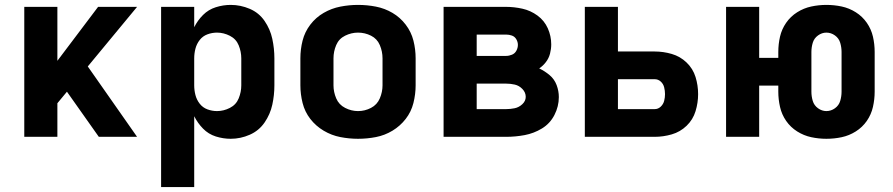

<svg xmlns="http://www.w3.org/2000/svg" viewBox="-20 -558 3640 783"><path d="M79 0H214V-137L253 -184L383 0H539L338 -287L539 -530H380L214 -310V-530H79Z M637 205H772V-84Q786 -56 808 -33.5Q830 -11 860 -1.5Q890 8 921 8Q961 8 998.5 -8.5Q1036 -25 1059 -58.5Q1082 -92 1090.5 -131Q1099 -170 1099 -210V-320Q1099 -360 1090.5 -399.5Q1082 -439 1059 -472.5Q1036 -506 998.5 -522Q961 -538 921 -538Q890 -538 860 -528.5Q830 -519 808 -497Q786 -475 772 -447V-530H637ZM865 -105Q845 -105 826 -112Q807 -119 794.5 -135Q782 -151 777 -170.5Q772 -190 772 -210V-320Q772 -340 777 -359.5Q782 -379 794.5 -395Q807 -411 826 -418Q845 -425 865 -425Q892 -425 917.5 -412Q943 -399 953.5 -373Q964 -347 964 -320V-210Q964 -183 953.5 -157Q943 -131 917.5 -118Q892 -105 865 -105Z M1440 8Q1477 8 1513 1Q1549 -6 1580.5 -25Q1612 -44 1634.5 -73Q1657 -102 1666 -138Q1675 -174 1675 -210V-320Q1675 -357 1666 -392.5Q1657 -428 1634.5 -457.5Q1612 -487 1580.5 -505.5Q1549 -524 1513 -531Q1477 -538 1440 -538Q1404 -538 1368 -531Q1332 -524 1300 -505.5Q1268 -487 1245.5 -457.5Q1223 -428 1214 -392.5Q1205 -357 1205 -320V-210Q1205 -174 1214 -138Q1223 -102 1245.5 -73Q1268 -44 1300 -25Q1332 -6 1368 1Q1404 8 1440 8ZM1440 -105Q1413 -105 1387.5 -118Q1362 -131 1351 -157Q1340 -183 1340 -210V-320Q1340 -348 1351 -374Q1362 -400 1387.5 -412.5Q1413 -425 1440 -425Q1468 -425 1493 -412.5Q1518 -400 1529 -374Q1540 -348 1540 -320V-210Q1540 -183 1529 -157Q1518 -131 1493 -118Q1468 -105 1440 -105Z M1789 0H2044Q2082 0 2119.5 -7Q2157 -14 2190 -34Q2223 -54 2241 -89Q2259 -124 2259 -162Q2259 -187 2250 -211Q2241 -235 2221.5 -251.5Q2202 -268 2179 -279Q2194 -289 2206 -304.5Q2218 -320 2223 -339Q2228 -358 2228 -377Q2228 -411 2214 -442.5Q2200 -474 2172 -494.5Q2144 -515 2110.5 -522.5Q2077 -530 2044 -530H1789ZM1924 -330V-417H2044Q2056 -417 2067.5 -413Q2079 -409 2085.5 -398Q2092 -387 2092 -375Q2092 -363 2086 -351.5Q2080 -340 2068 -335Q2056 -330 2044 -330ZM1924 -113V-217H2044Q2062 -217 2079.5 -213Q2097 -209 2110.5 -195Q2124 -181 2124 -163Q2124 -146 2110 -133Q2096 -120 2078.5 -116.5Q2061 -113 2044 -113Z M2365 0H2650Q2685 0 2719.5 -10Q2754 -20 2780 -45Q2806 -70 2816.5 -104.5Q2827 -139 2827 -174Q2827 -210 2816.5 -244Q2806 -278 2780 -303Q2754 -328 2719.5 -338Q2685 -348 2650 -348H2500V-530H2365ZM2500 -113V-235H2650Q2664 -235 2674.5 -225.5Q2685 -216 2688.5 -202Q2692 -188 2692 -174Q2692 -160 2688.5 -146.5Q2685 -133 2674.5 -123Q2664 -113 2650 -113Z M3350 8Q3382 8 3412.5 1.5Q3443 -5 3470 -22Q3497 -39 3515 -65Q3533 -91 3540 -122Q3547 -153 3547 -184V-346Q3547 -378 3540 -408.5Q3533 -439 3515 -465Q3497 -491 3470 -508Q3443 -525 3412.5 -531.5Q3382 -538 3350 -538Q3319 -538 3288.5 -531.5Q3258 -525 3231 -508Q3204 -491 3186 -465Q3168 -439 3161 -408.5Q3154 -378 3154 -346V-322H3076V-530H2941V0H3076V-209H3154V-184Q3154 -153 3161 -122Q3168 -91 3186 -65Q3204 -39 3231 -22Q3258 -5 3288.5 1.5Q3319 8 3350 8ZM3350 -105Q3332 -105 3316 -116.5Q3300 -128 3294.5 -146.5Q3289 -165 3289 -184V-346Q3289 -365 3294.5 -383.5Q3300 -402 3316 -413.5Q3332 -425 3350 -425Q3369 -425 3385 -413.5Q3401 -402 3406.5 -383.5Q3412 -365 3412 -346V-184Q3412 -165 3406.5 -146.5Q3401 -128 3385 -116.5Q3369 -105 3350 -105Z"/></svg>

Font: Iosevka Sparkle Extrabold
Style: Regular
Weight: 800
Designer: Belleve Invis
Foundry: Belleve Invis
Version: Version 4.5.0; ttfautohint (v1.8.3)